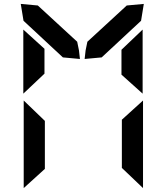

<svg xmlns="http://www.w3.org/2000/svg" viewBox="-20 -791 840 980"><path d="M101 -278 209 -174V71L101 169ZM710 169 602 66V-180L710 -278ZM383 -534 388 -490 301 -498 100 -685 86 -771 173 -763 374 -578ZM99 -313V-640L207 -542V-415ZM708 -640V-313L600 -410V-537ZM417 -534 426 -578 627 -763 714 -771 700 -685 499 -498 412 -490Z"/></svg>

Font: Digital Numbers
Style: Regular
Weight: 400
Version: Version 001.102